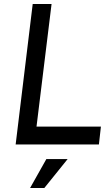

<svg xmlns="http://www.w3.org/2000/svg" viewBox="-20 -720 556 957"><path d="M143 -700H237L162 -89H483L473 0H58ZM211 73H317L201 217H130Z"/></svg>

Font: Haskoy Medium
Style: Italic
Weight: 500
Designer: Ertekin Erdin
Foundry: Ertekin Erdin
Version: Version 2.000; ttfautohint (v1.8.4.7-5d5b)